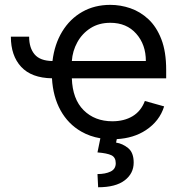

<svg xmlns="http://www.w3.org/2000/svg" viewBox="-20 -573 769 806"><path d="M392 213.1 389.2 157.7Q422.2 157.7 444.1 147.2Q465.9 136.7 465.9 112.2Q465.9 87.7 447.8 78.8Q429.7 70 389.2 66.8L401.3 7.5Q357.2 0 321.4 -20.6Q266 -52.2 234.2 -109.7Q202.4 -167.3 198.2 -244.3Q112.2 -245.7 68.9 -292.4Q25.6 -339.1 25.6 -419H102.3Q102.3 -371.8 125.4 -344.6Q148.4 -317.5 200.3 -316.8Q208.8 -387.4 241.1 -440.5Q273.4 -493.6 325.1 -523.1Q376.8 -552.6 443.2 -552.6Q485.8 -552.6 527.3 -538.4Q568.9 -524.1 603 -492.4Q637.1 -460.6 657.3 -408.4Q677.6 -356.2 677.6 -279.8V-244.3H281.6Q284.4 -157 331.1 -110.4Q377.8 -63.9 451.7 -63.9Q501.1 -63.9 536.6 -85.2Q572.1 -106.5 588.1 -149.1L669 -126.4Q649.9 -64.6 592.3 -26.6Q541.2 7.1 470.2 11L467.3 25.6Q495 29.8 518.1 48.8Q541.2 67.8 541.2 109.4Q541.2 155.2 503.4 184.1Q465.6 213.1 392 213.1ZM592.3 -316.8Q592.3 -386 551.8 -431.6Q511.4 -477.3 443.2 -477.3Q395.2 -477.3 360.1 -454.9Q324.9 -432.5 304.7 -395.8Q284.4 -359 281.6 -316.8Z"/></svg>

Font: Linik Sans
Style: Regular
Weight: 400
Designer: Rasmus Andersson (font), Marc Monis (original base), Kil Hyung-jin (Pretendard portions), Cristiano Sobral (main changes
Foundry: rsms
Version: Version 3.018;May 31, 2022;FontCreator 14.0.0.2814 64-bit; t